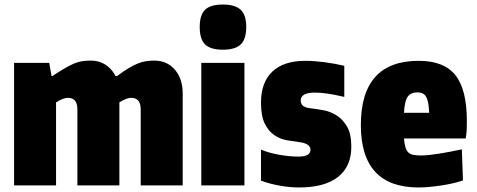

<svg xmlns="http://www.w3.org/2000/svg" viewBox="-20 -817 2101 846"><path d="M42 -540H197L207 -482H211Q243 -503 266 -516.5Q289 -530 307.5 -537.5Q326 -545 343 -547.5Q360 -550 381 -550Q416 -550 444 -532.5Q472 -515 489 -482H496Q524 -503 545.5 -516Q567 -529 585.5 -536.5Q604 -544 621.5 -547Q639 -550 660 -550Q716 -550 750.5 -510Q785 -470 785 -405V0H600V-335Q600 -386 558 -386Q538 -386 506 -366V0H321V-335Q321 -386 279 -386Q259 -386 227 -366V0H42Z M962 -598Q908 -598 884 -621Q860 -644 860 -698Q860 -751 883.5 -774Q907 -797 962 -797Q1016 -797 1040.5 -774Q1065 -751 1065 -698Q1065 -645 1041 -621.5Q1017 -598 962 -598ZM867 -540H1057V0H867Z M1298 9Q1256 9 1212 1Q1168 -7 1130 -21V-158Q1162 -144 1208 -135.5Q1254 -127 1295 -127Q1348 -127 1348 -157Q1348 -185 1297 -191Q1273 -194 1244 -199Q1215 -204 1189.5 -221Q1164 -238 1147 -271.5Q1130 -305 1130 -365Q1130 -454 1180 -501.5Q1230 -549 1325 -549Q1363 -549 1409.5 -543Q1456 -537 1497 -527V-390Q1472 -396 1453.5 -399.5Q1435 -403 1420 -405Q1405 -407 1392.5 -408Q1380 -409 1367 -409Q1305 -409 1305 -374Q1305 -344 1348 -340Q1373 -337 1404 -331.5Q1435 -326 1462.5 -309Q1490 -292 1509 -259.5Q1528 -227 1528 -171Q1528 -83 1469 -37Q1410 9 1298 9Z M1824 9Q1570 9 1570 -266Q1570 -549 1825 -549Q1936 -549 1986.5 -486Q2037 -423 2037 -285Q2037 -254 2036 -239Q2035 -224 2032 -207H1760Q1762 -183 1766.5 -168Q1771 -153 1779.5 -145Q1788 -137 1802 -134.5Q1816 -132 1836 -132Q1864 -132 1912 -139.5Q1960 -147 2015 -159L2020 -22Q2000 -15 1976 -9.5Q1952 -4 1926 0Q1900 4 1873.5 6.5Q1847 9 1824 9ZM1819 -410Q1790 -410 1776.5 -391Q1763 -372 1760 -320H1871Q1869 -370 1858 -390Q1847 -410 1819 -410Z"/></svg>

Font: Encode Sans Compressed
Style: Black
Weight: 900
Designer: Pablo Impallari, Andres Torresi
Foundry: Pablo Impallari, Andres Torresi
Version: Version 1.000; ttfautohint (v1.00) -l 8 -r 50 -G 200 -x 14 -